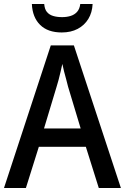

<svg xmlns="http://www.w3.org/2000/svg" viewBox="-20 -944 627 964"><path d="M476 0 411 -207H175L110 0H0L235 -716H351L587 0ZM322 -508Q319 -522 313 -543Q307 -564 301.5 -586Q296 -608 293 -623Q289 -604 284 -583Q279 -562 274 -542.5Q269 -523 264 -508L201 -299H385ZM445 -924Q443 -881 423.5 -849Q404 -817 370 -799Q336 -781 290 -781Q220 -781 181.5 -819Q143 -857 140 -924H202Q204 -898 215.5 -884Q227 -870 246.5 -864Q266 -858 292 -858Q315 -858 334.5 -864Q354 -870 367 -884.5Q380 -899 383 -924Z"/></svg>

Font: Noto Sans Hebrew SemiCondensed Medium
Style: Regular
Weight: 500
Width: 4
Designer: Monotype Design Team
Foundry: Monotype Imaging Inc.
Version: Version 2.003